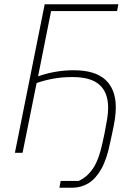

<svg xmlns="http://www.w3.org/2000/svg" viewBox="-20 -718 641 902"><path d="M259 164 265 132H349Q387 116 415.5 75.5Q444 35 462 -49L471 -91Q479 -131 483.5 -159.5Q488 -188 488 -212Q488 -283 447.5 -319.5Q407 -356 320 -356Q274 -356 233.5 -349Q193 -342 152 -328L86 0H50L190 -698H536L530 -666H220L159 -360H161Q197 -373 239.5 -380.5Q282 -388 326 -388Q427 -388 475.5 -343Q524 -298 524 -214Q524 -189 520 -160.5Q516 -132 506 -87L497 -46Q482 30 455.5 76.5Q429 123 394.5 143.5Q360 164 319 164Z"/></svg>

Font: IBM Plex Sans ExtraLight
Style: Italic
Weight: 250
Italic angle: -11.31°
Designer: Mike Abbink, Paul van der Laan, Pieter van Rosmalen
Foundry: Bold Monday
Version: Version 3.201